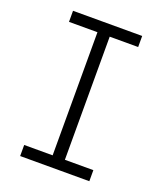

<svg xmlns="http://www.w3.org/2000/svg" viewBox="-136 -824 772 913"><g transform="rotate(20 250.0 -367.5)"><path d="M75 0V-56H219V-679H75V-735H425V-679H281V-56H425V0Z"/></g></svg>

Font: Iosevka SS01 Light
Style: Regular
Weight: 300
Monospace: yes
Designer: Belleve Invis
Foundry: Belleve Invis
Version: 2.3.3; ttfautohint (v1.8.3)